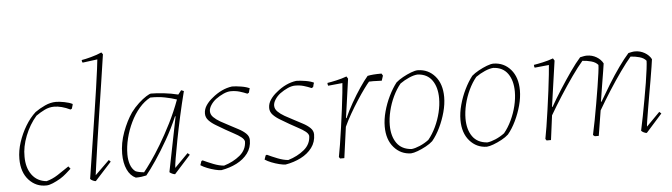

<svg xmlns="http://www.w3.org/2000/svg" viewBox="-46 -893 3785 1081"><g transform="rotate(-5 1846.5 -352.5)"><path d="M179 7Q120 9 79.5 -35Q39 -79 39 -155Q39 -201 54.5 -248.5Q70 -296 95.5 -338.5Q121 -381 153 -410Q178 -428 209.5 -442.5Q241 -457 272 -457Q291 -457 319.5 -451.5Q348 -446 365 -437L364 -431L358 -411L350 -407Q300 -431 259 -431Q231 -431 205.5 -418.5Q180 -406 156 -389Q116 -343 92 -282Q68 -221 69 -165Q69 -102 98.5 -62Q128 -22 181 -17Q213 -25 245 -45.5Q277 -66 310 -89L321 -75Q309 -64 292.5 -49.5Q276 -35 258 -24Q236 -11 214.5 -2Q193 7 179 7Z M457 7Q451 7 441 2.5Q431 -2 426 -8Q432 -47 441.5 -107.5Q451 -168 462 -239Q473 -310 484 -381.5Q495 -453 504 -515Q513 -577 518.5 -620Q524 -663 525 -675L441 -664Q437 -669 437 -679Q457 -682 490.5 -691Q524 -700 551 -712L559 -701Q548 -626 535 -540.5Q522 -455 509 -370.5Q496 -286 485.5 -213.5Q475 -141 468 -91.5Q461 -42 459 -26L540 -105L550 -95Z M683 7Q652 -7 635 -44Q618 -81 618 -133Q618 -194 640.5 -255Q663 -316 694 -361Q714 -388 738 -410Q762 -432 782 -444.5Q802 -457 809 -457Q840 -457 881 -452.5Q922 -448 962 -438L980 -461L995 -455Q977 -385 961.5 -314.5Q946 -244 934.5 -184Q923 -124 916 -82.5Q909 -41 909 -28L985 -105L997 -95L905 7Q899 7 889 2.5Q879 -2 874 -7L936 -317L933 -318Q905 -252 869.5 -190Q834 -128 800.5 -78.5Q767 -29 743 0Q730 3 715.5 5Q701 7 683 7ZM732 -19Q747 -37 774 -75Q801 -113 832.5 -165.5Q864 -218 895.5 -280.5Q927 -343 952 -411Q923 -421 885 -428.5Q847 -436 803 -435Q769 -417 740.5 -384Q712 -351 691 -307.5Q670 -264 658.5 -217.5Q647 -171 647 -127Q647 -96 655.5 -70.5Q664 -45 683 -30Q690 -26 704.5 -23Q719 -20 732 -19Z M1167 7Q1153 7 1131 1.5Q1109 -4 1087.5 -12.5Q1066 -21 1051 -31L1059 -54L1066 -57Q1091 -45 1124 -32Q1157 -19 1184 -17Q1237 -33 1274.5 -64Q1312 -95 1313 -142Q1311 -155 1295 -167.5Q1279 -180 1256 -192Q1233 -204 1209 -218Q1184 -233 1159 -247.5Q1134 -262 1118 -279Q1102 -296 1102 -318Q1102 -343 1117 -365Q1132 -387 1154 -404Q1180 -426 1208.5 -439.5Q1237 -453 1267 -457Q1288 -457 1318.5 -452Q1349 -447 1366 -438L1363 -430L1359 -414L1350 -409Q1329 -418 1307 -424.5Q1285 -431 1258 -431Q1239 -431 1216.5 -421Q1194 -411 1172 -395Q1154 -381 1142.5 -363Q1131 -345 1131 -329Q1131 -310 1146 -295Q1161 -280 1184.5 -266.5Q1208 -253 1232 -241Q1258 -227 1283 -214Q1308 -201 1324.5 -185Q1341 -169 1341 -148Q1341 -105 1317 -73Q1293 -41 1253.5 -21Q1214 -1 1167 7Z M1530 7Q1516 7 1494 1.5Q1472 -4 1450.5 -12.5Q1429 -21 1414 -31L1422 -54L1429 -57Q1454 -45 1487 -32Q1520 -19 1547 -17Q1600 -33 1637.5 -64Q1675 -95 1676 -142Q1674 -155 1658 -167.5Q1642 -180 1619 -192Q1596 -204 1572 -218Q1547 -233 1522 -247.5Q1497 -262 1481 -279Q1465 -296 1465 -318Q1465 -343 1480 -365Q1495 -387 1517 -404Q1543 -426 1571.5 -439.5Q1600 -453 1630 -457Q1651 -457 1681.5 -452Q1712 -447 1729 -438L1726 -430L1722 -414L1713 -409Q1692 -418 1670 -424.5Q1648 -431 1621 -431Q1602 -431 1579.5 -421Q1557 -411 1535 -395Q1517 -381 1505.5 -363Q1494 -345 1494 -329Q1494 -310 1509 -295Q1524 -280 1547.5 -266.5Q1571 -253 1595 -241Q1621 -227 1646 -214Q1671 -201 1687.5 -185Q1704 -169 1704 -148Q1704 -105 1680 -73Q1656 -41 1616.5 -21Q1577 -1 1530 7Z M1838 0 1832 -9Q1837 -33 1844 -77Q1851 -121 1858.5 -174Q1866 -227 1872.5 -278Q1879 -329 1883 -367.5Q1887 -406 1888 -422L1807 -414Q1804 -420 1804 -430Q1824 -433 1855.5 -440Q1887 -447 1914 -457L1922 -444L1891 -224L1894 -223Q1911 -262 1936 -306Q1961 -350 1987 -388.5Q2013 -427 2033 -450Q2048 -453 2066 -454.5Q2084 -456 2112 -456L2119 -444L2110 -416Q2104 -416 2090.5 -416.5Q2077 -417 2062.5 -417.5Q2048 -418 2038 -417Q2028 -406 2009 -380Q1990 -354 1967 -318.5Q1944 -283 1922.5 -245.5Q1901 -208 1886 -175L1862 0Z M2239 6Q2181 5 2142.5 -39Q2104 -83 2104 -157Q2104 -197 2116 -241.5Q2128 -286 2148 -327Q2168 -368 2192 -399Q2208 -413 2231.5 -426Q2255 -439 2278.5 -448Q2302 -457 2317 -457Q2376 -456 2414 -412Q2452 -368 2452 -294Q2452 -254 2440 -209.5Q2428 -165 2408 -123.5Q2388 -82 2363 -52Q2348 -38 2324 -25Q2300 -12 2277 -3.5Q2254 5 2239 6ZM2244 -18Q2264 -20 2291 -31.5Q2318 -43 2342 -61Q2366 -90 2384.5 -129Q2403 -168 2413 -209.5Q2423 -251 2423 -289Q2423 -352 2395.5 -391Q2368 -430 2314 -433Q2293 -432 2265.5 -420Q2238 -408 2214 -391Q2190 -362 2171.5 -323Q2153 -284 2143 -242Q2133 -200 2133 -162Q2133 -100 2160.5 -61Q2188 -22 2244 -18Z M2667 6Q2609 5 2570.5 -39Q2532 -83 2532 -157Q2532 -197 2544 -241.5Q2556 -286 2576 -327Q2596 -368 2620 -399Q2636 -413 2659.5 -426Q2683 -439 2706.5 -448Q2730 -457 2745 -457Q2804 -456 2842 -412Q2880 -368 2880 -294Q2880 -254 2868 -209.5Q2856 -165 2836 -123.5Q2816 -82 2791 -52Q2776 -38 2752 -25Q2728 -12 2705 -3.5Q2682 5 2667 6ZM2672 -18Q2692 -20 2719 -31.5Q2746 -43 2770 -61Q2794 -90 2812.5 -129Q2831 -168 2841 -209.5Q2851 -251 2851 -289Q2851 -352 2823.5 -391Q2796 -430 2742 -433Q2721 -432 2693.5 -420Q2666 -408 2642 -391Q2618 -362 2599.5 -323Q2581 -284 2571 -242Q2561 -200 2561 -162Q2561 -100 2588.5 -61Q2616 -22 2672 -18Z M3571 7Q3564 7 3554.5 2.5Q3545 -2 3540 -8Q3548 -43 3556.5 -88.5Q3565 -134 3574 -182.5Q3583 -231 3590 -275Q3597 -319 3601 -352Q3605 -385 3605 -398Q3592 -414 3567 -421Q3542 -428 3517 -429Q3491 -399 3456.5 -350.5Q3422 -302 3387 -247Q3352 -192 3323 -142L3300 0H3278Q3272 -3 3268 -8Q3276 -43 3284.5 -88.5Q3293 -134 3301.5 -182.5Q3310 -231 3317 -275Q3324 -319 3328.5 -352Q3333 -385 3333 -398Q3320 -414 3294.5 -421Q3269 -428 3245 -429Q3218 -398 3183 -348.5Q3148 -299 3112.5 -243.5Q3077 -188 3048 -138L3030 0H3005L2999 -9Q3004 -33 3011 -77Q3018 -121 3025.5 -174Q3033 -227 3039.5 -278Q3046 -329 3050 -367.5Q3054 -406 3055 -422L2974 -414Q2971 -420 2971 -430Q2991 -433 3022.5 -440Q3054 -447 3081 -457L3089 -444L3052 -186L3055 -185Q3081 -231 3113 -281Q3145 -331 3176.5 -376Q3208 -421 3234 -450Q3243 -452 3253 -454Q3263 -456 3272 -456Q3302 -456 3326.5 -441.5Q3351 -427 3363 -404Q3362 -395 3356.5 -361.5Q3351 -328 3343.5 -282.5Q3336 -237 3329 -191L3332 -190Q3358 -235 3388.5 -284.5Q3419 -334 3450 -377.5Q3481 -421 3507 -450Q3516 -452 3525.5 -454Q3535 -456 3545 -456Q3574 -456 3599 -441.5Q3624 -427 3636 -404Q3635 -394 3630 -363Q3625 -332 3618 -290Q3611 -248 3603 -204Q3596 -163 3589.5 -125Q3583 -87 3579 -61Q3575 -35 3575 -28L3651 -105L3662 -95Z"/></g></svg>

Font: Labrada ExtraLight
Style: Italic
Weight: 200
Italic angle: -7°
Designer: Mercedes Jáuregui
Foundry: Omnibus-Type Team
Version: Version 1.000; ttfautohint (v1.8.4.7-5d5b)